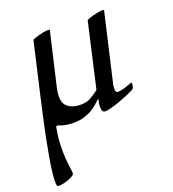

<svg xmlns="http://www.w3.org/2000/svg" viewBox="-172 -541 816 908"><g transform="rotate(-20 235.5 -87.0)"><path d="M285 -56Q277 -50 266 -39Q255 -28 237.5 -16.5Q220 -5 195 3.5Q170 12 135 12Q94 12 63 -2H59Q53 -2 52 4Q43 52 42 92.5Q41 133 43.5 163Q46 193 49 212Q52 231 51 237Q50 241 42.5 246Q35 251 23 256Q11 261 -3.5 264.5Q-18 268 -34 268Q-41 268 -41.5 248Q-42 228 -38 195Q-34 162 -26.5 119Q-19 76 -10 31Q-1 -14 9 -58.5Q19 -103 27 -139L92 -422Q93 -423 102 -426.5Q111 -430 123.5 -433.5Q136 -437 149.5 -439.5Q163 -442 175 -442Q179 -442 181 -440L119 -173Q104 -108 127.5 -82.5Q151 -57 199 -57Q227 -57 248 -68.5Q269 -80 291 -97L365 -422Q366 -423 375 -426.5Q384 -430 396.5 -433.5Q409 -437 422.5 -439.5Q436 -442 448 -442Q452 -442 454 -440L375 -98Q374 -94 373 -87Q372 -80 372 -72.5Q372 -65 374.5 -59.5Q377 -54 383 -54Q400 -54 419.5 -60.5Q439 -67 458 -74Q462 -70 459 -58Q457 -50 455.5 -47Q454 -44 451 -41Q433 -32 410.5 -22.5Q388 -13 366.5 -5.5Q345 2 326 7Q307 12 296 12Q291 12 287 9.5Q283 7 281 -0.5Q279 -8 279.5 -21.5Q280 -35 285 -56Z"/></g></svg>

Font: Lusitana
Style: Italic
Weight: 400
Italic angle: -12°
Designer: Ana Paula Megda
Foundry: Ana Paula Megda
Version: Version 1.000; ttfautohint (v1.1) -l 8 -r 50 -G 200 -x 14 -D